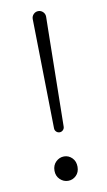

<svg xmlns="http://www.w3.org/2000/svg" viewBox="-86 -785 468 841"><g transform="rotate(-10 147.5 -364.5)"><path d="M126 -224.6 118.2 -658.2 117.2 -711.9Q117.2 -724.6 126 -733.4Q134.8 -742.2 147 -742.2Q159.2 -742.2 168 -733.4Q176.8 -724.6 176.8 -711.9L175.8 -658.2L168.9 -224.6Q168.9 -215.8 162.6 -209.5Q156.2 -203.1 147.5 -203.1Q138.7 -203.1 132.3 -209.5Q126 -215.8 126 -224.6ZM147.5 12.7Q127 12.7 111.3 -2.4Q95.7 -17.6 95.7 -41Q95.7 -65.4 111.3 -80.6Q127 -95.7 147.5 -95.7Q168 -95.7 183.1 -80.6Q198.2 -65.4 198.2 -41Q198.2 -16.6 183.1 -2Q168 12.7 147.5 12.7Z"/></g></svg>

Font: Gen Jyuu Gothic P Light
Style: Regular
Weight: 200
Designer: [Source Han Sans]
Ryoko NISHIZUKA  (kana & ideographs); Paul D. Hunt (Latin, Greek & Cyrillic); Wenlong ZHANG  (bopomofo
Version: Version 1.002.20150607